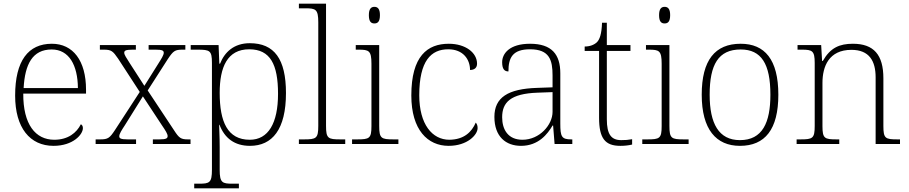

<svg xmlns="http://www.w3.org/2000/svg" viewBox="-20 -780 4922 1040"><path d="M270 10C375 10 429 -51 429 -86C429 -97 425 -103 418 -107C395 -61 349 -23 274 -23C172 -23 105 -106 106 -273H446V-294C446 -452 375 -543 261 -543C133 -543 62 -451 62 -262C62 -88 142 10 270 10ZM402 -303H108C115 -432 156 -512 260 -512C354 -512 401 -427 402 -303Z M498 0H717V-25H672C633 -25 626 -31 626 -42C626 -55 639 -75 656 -101L754 -258L856 -103C878 -71 888 -54 888 -43C888 -31 881 -25 843 -25H808V0H1012V-25H998C960 -25 950 -32 923 -74L780 -290L889 -460C919 -505 928 -511 969 -511H984V-536H785V-511H823C859 -511 867 -506 867 -494C867 -482 855 -463 838 -436L762 -315L682 -439C665 -466 653 -483 653 -494C653 -505 659 -511 698 -511H716V-536H521V-511H543C583 -511 592 -503 620 -462L737 -282L603 -76C574 -32 565 -25 522 -25H498Z M1032 240H1274V215H1240C1184 215 1170 210 1170 140V18C1170 -45 1167 -83 1167 -104H1169C1197 -31 1251 10 1334 10C1455 10 1529 -79 1529 -276C1529 -460 1466 -546 1333 -546C1247 -546 1196 -497 1172 -435H1168L1164 -536H1013V-511H1050C1117 -511 1128 -506 1128 -439V139C1128 210 1115 215 1058 215H1032ZM1333 -23C1212 -23 1170 -121 1170 -277C1170 -416 1211 -513 1330 -513C1444 -513 1486 -431 1486 -272C1486 -112 1433 -23 1333 -23Z M1599 0H1850V-25H1824C1757 -25 1746 -30 1746 -98V-760H1599V-735H1634C1690 -735 1704 -730 1704 -659V-98C1704 -30 1693 -25 1626 -25H1599Z M2008 -653C2026 -653 2038 -663 2038 -698C2038 -732 2026 -743 2008 -743C1990 -743 1978 -732 1978 -698C1978 -663 1990 -653 2008 -653ZM1887 0H2138V-25H2112C2045 -25 2034 -30 2034 -98V-536H1907V-511H1922C1978 -511 1992 -506 1992 -435V-97C1992 -30 1981 -25 1914 -25H1887Z M2410 10C2512 10 2567 -50 2567 -86C2567 -99 2564 -108 2557 -116C2535 -65 2494 -24 2414 -23C2321 -23 2251 -107 2251 -264C2251 -451 2315 -513 2408 -513C2489 -513 2526 -458 2526 -401C2550 -401 2564 -413 2564 -435C2564 -495 2501 -543 2411 -543C2295 -543 2208 -476 2208 -263C2208 -76 2297 10 2410 10Z M2802 10C2897 10 2946 -54 2973 -100H2976L2984 0H3080V-25H3074C3022 -25 3015 -40 3015 -111V-383C3015 -485 2969 -543 2851 -543C2740 -543 2700 -490 2700 -443C2700 -408 2711 -393 2734 -393C2734 -467 2756 -513 2851 -513C2957 -513 2973 -454 2973 -371V-307L2890 -304C2731 -299 2658 -252 2658 -147C2658 -39 2721 10 2802 10ZM2810 -23C2732 -23 2700 -78 2700 -145C2700 -225 2745 -273 2892 -278L2973 -281V-174C2973 -104 2903 -23 2810 -23Z M3340 10C3361 10 3384 8 3404 3V-26C3383 -22 3367 -21 3345 -21C3291 -21 3267 -52 3267 -134V-504H3395V-536H3267V-657H3241C3239 -595 3228 -566 3213 -551C3198 -537 3175 -528 3147 -528V-504H3225V-142C3225 -30 3258 10 3340 10Z M3580 -653C3598 -653 3610 -663 3610 -698C3610 -732 3598 -743 3580 -743C3562 -743 3550 -732 3550 -698C3550 -663 3562 -653 3580 -653ZM3459 0H3710V-25H3684C3617 -25 3606 -30 3606 -98V-536H3479V-511H3494C3550 -511 3564 -506 3564 -435V-97C3564 -30 3553 -25 3486 -25H3459Z M3988 10C4124 10 4196 -79 4196 -267C4196 -458 4122 -543 3992 -543C3853 -543 3781 -454 3781 -267C3781 -79 3859 10 3988 10ZM3988 -21C3873 -21 3824 -111 3824 -267C3824 -430 3871 -512 3992 -512C4104 -512 4153 -434 4153 -267C4153 -116 4110 -21 3988 -21Z M4295 0H4526V-25H4512C4446 -25 4435 -30 4435 -97V-331C4435 -419 4469 -510 4592 -510C4689 -510 4723 -449 4723 -361V0H4855V-25H4842C4775 -25 4765 -30 4765 -98V-356C4765 -483 4713 -543 4600 -543C4528 -543 4478 -522 4437 -450H4433L4428 -536H4300V-511H4323C4380 -511 4393 -505 4393 -439V-98C4393 -30 4382 -25 4315 -25H4295Z"/></svg>

Font: Noto Serif Ethiopic ExtraLight
Style: Regular
Weight: 200
Designer: Monotype Design Team
Foundry: Monotype Imaging Inc.
Version: Version 2.102